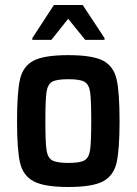

<svg xmlns="http://www.w3.org/2000/svg" viewBox="-20 -738 545 766"><path d="M48 -255Q48 -371 60 -422.5Q72 -474 114 -496Q156 -518 253 -518Q349 -518 391 -496Q433 -474 445 -422.5Q457 -371 457 -255Q457 -140 445 -88.5Q433 -37 391 -14.5Q349 8 253 8Q157 8 114.5 -14.5Q72 -37 60 -88.5Q48 -140 48 -255ZM344 -255Q344 -340 339.5 -370.5Q335 -401 317.5 -411.5Q300 -422 253 -422Q205 -422 187.5 -411.5Q170 -401 165.5 -370.5Q161 -340 161 -255Q161 -171 165.5 -140Q170 -109 188 -98.5Q206 -88 253 -88Q300 -88 317.5 -98.5Q335 -109 339.5 -140Q344 -171 344 -255ZM109 -579V-586L195 -718H310L397 -586V-579H320L252 -663L185 -579Z"/></svg>

Font: Saira Semi Condensed Medium
Style: Regular
Weight: 500
Width: 4
Designer: Hector Gatti with collaboration of the Omnibus-Type team
Foundry: Omnibus-Type
Version: Version 1.001; ttfautohint (v1.8)